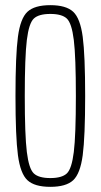

<svg xmlns="http://www.w3.org/2000/svg" viewBox="-20 -716 390 744"><path d="M40 -344Q40 -502 49.5 -573.5Q59 -645 86.5 -670.5Q114 -696 175 -696Q236 -696 263.5 -670.5Q291 -645 300.5 -573.5Q310 -502 310 -344Q310 -186 300.5 -114.5Q291 -43 263.5 -17.5Q236 8 175 8Q114 8 86.5 -17.5Q59 -43 49.5 -114.5Q40 -186 40 -344ZM274 -344Q274 -496 266 -561Q258 -626 239 -644Q220 -662 175 -662Q130 -662 111 -644Q92 -626 84 -561Q76 -496 76 -344Q76 -192 84 -127Q92 -62 111 -44Q130 -26 175 -26Q220 -26 239 -44Q258 -62 266 -127Q274 -192 274 -344Z"/></svg>

Font: Saira Ultra Condensed Thin
Style: Regular
Weight: 100
Width: 1
Designer: Hector Gatti with collaboration of the Omnibus-Type team
Foundry: Omnibus-Type
Version: Version 1.001; ttfautohint (v1.8)